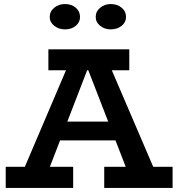

<svg xmlns="http://www.w3.org/2000/svg" viewBox="-20 -930 882 950"><path d="M66 -18 328.5 -633.9H511.1L775.3 -18H635.6L397.1 -633.6H431L193.3 -18ZM8.3 0V-104.6H342V0ZM237.8 -235.2 261.5 -328.3H572.1L594.1 -235.2ZM495.7 0V-104.6H834V0ZM219.4 -582.4V-686H619.7V-582.4ZM527.8 -784.6Q498.1 -784.6 475.8 -802.2Q453.6 -819.8 453.6 -846Q453.6 -873.8 475.8 -891.9Q498.1 -910 527.8 -910Q560 -910 581.8 -891.9Q603.6 -873.8 603.6 -846Q603.6 -819.8 581.8 -802.2Q560 -784.6 527.8 -784.6ZM301.5 -784.6Q271.1 -784.6 248.5 -802.2Q226 -819.8 226 -846Q226 -873.8 248.5 -891.9Q271.1 -910 301.5 -910Q333.9 -910 354.9 -891.9Q376 -873.8 376 -846Q376 -819.8 354.9 -802.2Q333.9 -784.6 301.5 -784.6Z"/></svg>

Font: BioRhyme ExtraBold
Style: Regular
Weight: 800
Designer: Aoife Mooney
Foundry: Aoife Mooney Type
Version: Version 1.600;gftools[0.9.33]